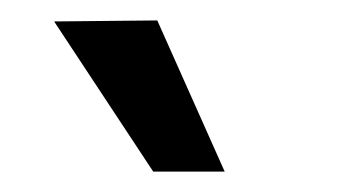

<svg xmlns="http://www.w3.org/2000/svg" viewBox="-20 -720 340 188"><path d="M33 -699 130 -552H200L134 -700Z"/></svg>

Font: Gemunu Libre ExtraLight SemiBold
Style: Regular
Weight: 600
Version: Version 1.100